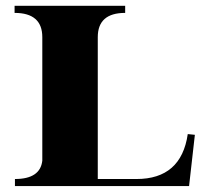

<svg xmlns="http://www.w3.org/2000/svg" viewBox="-20 -629 703 649"><path d="M310.5 -23.9H441.4Q592.5 -23.9 614.7 -175.8L638.7 -173.3L619.1 0H30.5V-23.9Q116 -23.9 123 -85.9Q123 -85.9 123 -503.4Q123 -585.4 29.3 -585.4V-609.4H403.1V-585.4Q310.5 -585.4 310.5 -503.4Z"/></svg>

Font: itsadzoke
Style: Regular
Weight: 700
Width: 7
Version: Version 0.45